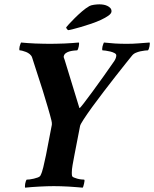

<svg xmlns="http://www.w3.org/2000/svg" viewBox="-20 -858 711 885"><path d="M219 -283Q220 -291 217 -303Q212 -324 200.5 -363Q189 -402 177 -441Q162 -486 146 -537Q139 -558 136 -568Q133 -578 128 -593Q125 -602 117 -608.5Q109 -615 100 -618.5Q91 -622 83 -624Q75 -626 70 -626Q69 -628 69 -633Q69 -638 70.5 -644Q72 -650 74 -655Q76 -660 77 -662Q90 -661 107 -659.5Q124 -658 142 -657.5Q160 -657 177.5 -656.5Q195 -656 210 -656Q225 -656 242 -656.5Q259 -657 277 -657.5Q295 -658 312 -659.5Q329 -661 343 -662Q345 -661 344.5 -655.5Q344 -650 343 -644Q342 -638 340 -633Q338 -628 336 -626Q332 -626 322 -625Q312 -624 302 -621.5Q292 -619 284 -613.5Q276 -608 274 -599Q273 -596 274.5 -591.5Q276 -587 278 -582L346 -360Q348 -358 365 -380.5Q382 -403 407 -436.5Q432 -470 459 -508.5Q486 -547 507 -577Q516 -591 516 -603Q516 -609 507.5 -613.5Q499 -618 488.5 -620.5Q478 -623 467.5 -624.5Q457 -626 452 -626Q451 -628 451 -633Q451 -638 452.5 -644Q454 -650 456 -655Q458 -660 459 -662Q475 -661 487 -659.5Q499 -658 510.5 -657.5Q522 -657 534 -656.5Q546 -656 562 -656Q593 -656 616.5 -658Q640 -660 669 -662Q671 -661 670.5 -655.5Q670 -650 669 -644Q668 -638 666 -633Q664 -628 662 -626Q658 -626 648 -625Q638 -624 627 -621.5Q616 -619 605.5 -614.5Q595 -610 588 -601Q580 -591 559 -565Q538 -539 512 -505.5Q486 -472 457.5 -435Q429 -398 405.5 -365.5Q382 -333 366 -308.5Q350 -284 349 -277L323 -143Q318 -117 314.5 -97Q311 -77 311 -63Q311 -52 312 -48Q313 -43 320 -40Q327 -37 336 -34.5Q345 -32 354.5 -31Q364 -30 368 -30Q370 -29 369.5 -23.5Q369 -18 367.5 -12Q366 -6 364.5 -0.5Q363 5 361 7Q348 6 331 4.5Q314 3 296 2Q278 1 260.5 0.5Q243 0 228 0Q199 0 161.5 2Q124 4 96 7Q95 6 95 0.5Q95 -5 96 -11Q97 -17 99 -22.5Q101 -28 103 -30Q108 -30 117 -31Q126 -32 136 -34.5Q146 -37 154.5 -40Q163 -43 166 -48Q174 -63 179.5 -87Q185 -111 192 -143ZM294 -719Q291 -721 288 -725Q285 -729 285 -732Q287 -735 298 -747Q309 -759 324.5 -774.5Q340 -790 358 -805.5Q376 -821 392 -830Q399 -834 413 -836Q427 -838 438 -838Q447 -838 456.5 -836.5Q466 -835 474.5 -831Q483 -827 488.5 -821Q494 -815 494 -806Q494 -796 480 -786Q466 -776 445.5 -766.5Q425 -757 400 -748.5Q375 -740 352.5 -733.5Q330 -727 314 -723Q298 -719 294 -719Z"/></svg>

Font: Vermiglione
Style: Bold Italic
Weight: 700
Italic angle: -11°
Version: Version 1.000